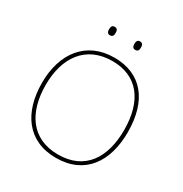

<svg xmlns="http://www.w3.org/2000/svg" viewBox="-203 -1050 1160 1215"><g transform="rotate(30 377.0 -442.5)"><path d="M261 -864C261 -847 266 -833 284 -833C306 -833 309 -847 309 -864C309 -880 306 -895 284 -895C266 -895 261 -880 261 -864ZM446 -864C446 -847 451 -833 469 -833C491 -833 494 -847 494 -864C494 -880 491 -895 469 -895C451 -895 446 -880 446 -864ZM690 -358C690 -590 579 -725 382 -725C177 -725 63 -574 63 -359C63 -143 168 10 376 10C587 10 690 -143 690 -358ZM90 -359C90 -556 186 -700 382 -700C562 -700 663 -575 663 -358C663 -156 573 -15 377 -15C182 -15 90 -159 90 -359Z"/></g></svg>

Font: Noto Sans Meetei Mayek Thin
Style: Regular
Weight: 100
Designer: Monotype Design Team and Neelakash Kshetrimayum
Foundry: Monotype Imaging Inc.
Version: Version 2.002